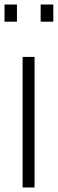

<svg xmlns="http://www.w3.org/2000/svg" viewBox="-35 -830 256 850"><path d="M65 0V-578H118V0ZM145 -734V-810H201V-734ZM-15 -734V-810H40V-734Z"/></svg>

Font: Oswald ExtraLight
Style: Regular
Weight: 250
Designer: Vernon Adams
Foundry: Vernon Adams
Version: Version 4.103;gftools[0.9.33.dev8+g029e19f]